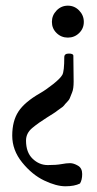

<svg xmlns="http://www.w3.org/2000/svg" viewBox="-20 -440 343 681"><path d="M260.7 -402.8Q277.3 -385.7 277.3 -362.3Q277.3 -338.9 260.7 -322.8Q244.1 -306.6 220.7 -306.6Q197.3 -306.6 180.7 -322.8Q164.1 -338.9 164.1 -362.3Q164.1 -385.7 180.7 -402.8Q197.3 -419.9 220.7 -419.9Q244.1 -419.9 260.7 -402.8ZM72.3 58.6Q72.3 100.6 95.7 123Q119.1 145.5 149.4 145.5Q179.7 145.5 197.8 142.1Q215.8 138.7 228.5 138.7Q241.2 138.7 256.3 147.5Q271.5 156.2 271.5 177.2Q271.5 198.2 263.7 210.9Q244.1 220.7 211.9 220.7Q179.7 220.7 136.7 200.2Q93.8 179.7 58.6 136.2Q23.4 92.8 23.4 41Q23.4 -10.7 45.4 -44.4Q67.4 -78.1 122.1 -109.4Q142.6 -121.1 168.5 -141.6Q194.3 -162.1 201.2 -174.8Q208 -187.5 208 -237.3Q208 -250 224.1 -250Q240.2 -250 240.2 -242.2L241.2 -150.4Q241.2 -125 235.8 -112.3Q230.5 -99.6 228 -92.8Q225.6 -85.9 217.8 -78.1Q210 -70.3 207.5 -66.4Q205.1 -62.5 194.8 -55.7Q184.6 -48.8 182.6 -46.9Q180.7 -44.9 169.4 -37.6Q158.2 -30.3 145.5 -22.5Q117.2 -4.9 94.7 13.7Q72.3 32.2 72.3 58.6Z"/></svg>

Font: CrimsonText-Roman
Style: Roman
Weight: 400
Version: Version 0.13